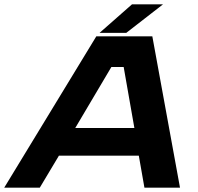

<svg xmlns="http://www.w3.org/2000/svg" viewBox="-74 -868 918 888"><path d="M-54.5 0 371.5 -700H630.5L758.5 0H594L568 -148H198.5L110 0ZM274 -276H547.5L498 -558H441ZM386.5 -716 536.5 -848H680L510 -716Z"/></svg>

Font: Tourney Expanded Black
Style: Italic
Weight: 900
Width: 7
Italic angle: -12°
Designer: Tyler Finck
Foundry: Etcetera Type Co
Version: Version 1.010; ttfautohint (v1.8.3)